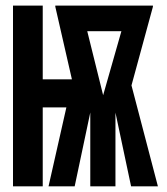

<svg xmlns="http://www.w3.org/2000/svg" viewBox="-20 -658 590 678"><path d="M520 -638.2V-634.3L444.3 -356.4L537.6 0H442.9L387.7 -260.3V0H298.8V-260.7L243.7 0H151.4L214.4 -278.8H130.9V0H25.9V-638.2H130.9V-377.9H233.9L175.3 -634.3V-638.2ZM288.1 -547.9 344.2 -321.8 408.7 -547.9Z"/></svg>

Font: Code New Roman
Style: Bold
Weight: 700
Monospace: yes
Designer: Sam Radian
Foundry: Code New Roman
Version: Version 1.508 October 19, 2014